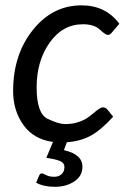

<svg xmlns="http://www.w3.org/2000/svg" viewBox="-20 -534 473 729"><path d="M293 99.1Q293 134.3 262.2 154.8Q231.4 175.3 188.5 175.3Q145.5 175.3 117.2 159.7L128.4 132.8Q132.8 124.5 137.7 124.5Q142.6 124.5 146.2 126.5Q149.9 128.4 159.9 132.8Q169.9 137.2 186.5 137.2Q203.1 137.2 213.9 127.2Q224.6 117.2 224.6 100.6Q224.6 84 206.8 76.9Q189 69.8 155.8 65.4L181.2 4.9Q107.9 -4.9 68.8 -59.6Q29.8 -114.3 29.8 -188Q29.8 -326.2 104.5 -419.9Q179.2 -513.7 289.6 -513.7Q381.3 -513.7 433.1 -443.8L404.8 -410.6Q397.9 -401.4 389.2 -401.4Q380.9 -401.4 359.1 -421.6Q337.4 -441.9 294.9 -441.9Q217.8 -441.9 168.5 -372.1Q119.1 -302.2 119.1 -202.6Q119.1 -103 160.6 -83Q202.1 -63 226.6 -63Q251 -63 268.6 -67.6Q286.1 -72.3 301 -80.1Q315.9 -87.9 338.4 -107.2Q360.8 -126.5 370.6 -126.5Q380.4 -126.5 387.7 -118.2L409.7 -90.8Q361.3 -38.1 322.3 -17.6Q283.2 2.9 233.9 5.9L222.7 36.1Q293 51.8 293 99.1Z"/></svg>

Font: Lato-Italic
Style: Italic
Weight: 400
Italic angle: -7°
Designer: Lukasz Dziedzic
Foundry: tyPoland Lukasz Dziedzic
Version: Version 1.104; Western+Polish opensource